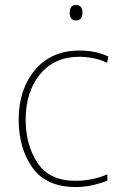

<svg xmlns="http://www.w3.org/2000/svg" viewBox="-20 -741 483 771"><path d="M284 10Q322 10 355 2Q388 -6 411 -16V-41Q352 -15 283 -15Q178 -15 130.5 -87Q83 -159 83 -261Q83 -372 140.5 -442.5Q198 -513 299 -513Q326 -513 354 -507.5Q382 -502 410 -489L415 -514Q364 -538 299 -538Q186 -538 120.5 -460Q55 -382 55 -261Q55 -145 110.5 -67.5Q166 10 284 10ZM285 -721Q260 -721 260 -690Q260 -659 285 -659Q311 -659 311 -690Q311 -721 285 -721Z"/></svg>

Font: Noto Sans Display Thin
Style: Regular
Weight: 250
Designer: Monotype Design Team
Foundry: Monotype Imaging Inc.
Version: Version 1.900